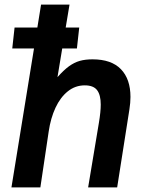

<svg xmlns="http://www.w3.org/2000/svg" viewBox="-20 -810 640 830"><path d="M127 -600.5H33L43 -691H141.5L157.5 -790H280.5L264 -691H322.5L312.5 -600.5H249L228.5 -476.5Q255.5 -507 278.2 -523.5Q301 -540 324.8 -546.8Q348.5 -553.5 380 -553.5Q461.5 -553.5 502.8 -510.8Q544 -468 544 -391Q544 -366 539.5 -337.5L486.5 0H361L407.5 -279Q415.5 -327 415.5 -358Q415.5 -399.5 399.8 -420.2Q384 -441 346.5 -441Q305.5 -441 273.2 -415.2Q241 -389.5 220 -344.5Q199 -299.5 190.5 -241.5L154.5 0H29.5Z"/></svg>

Font: JuliaMono
Style: Bold Italic
Weight: 700
Italic angle: -9°
Monospace: yes
Designer: cormullion
Foundry: corm
Version: Version 0.057; ttfautohint (v1.8.4)